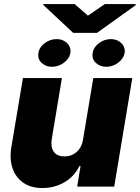

<svg xmlns="http://www.w3.org/2000/svg" viewBox="-20 -938 702 965"><path d="M397.7 -238.6 448.9 -545.5H644.9L554 0H367.9L384.9 -103.7H379.3Q354 -51.5 304.2 -22.2Q254.3 7.1 193.2 7.1Q136 7.1 97.7 -19.2Q59.3 -45.5 43.3 -91.6Q27.3 -137.8 36.9 -197.4L95.2 -545.5H291.2L240.1 -238.6Q234 -198.2 250.5 -175.1Q267 -152 304 -152Q340.6 -152 366.1 -175.1Q391.7 -198.2 397.7 -238.6ZM355.1 -917.6 421.9 -859.4 507.1 -917.6H661.9V-911.9L467.3 -772.7H348L197.4 -913.4V-917.6ZM173.3 -671.9Q177.2 -700.6 204.5 -721.1Q231.9 -741.5 264.2 -741.5Q296.9 -741.5 317.3 -721.1Q337.7 -700.6 333.8 -671.9Q328.1 -642 300.6 -622.2Q273.1 -602.3 241.5 -602.3Q209.2 -602.3 188.4 -622.7Q167.6 -643.1 173.3 -671.9ZM446 -671.9Q449.9 -700.6 477.3 -721.1Q504.6 -741.5 536.9 -741.5Q569.6 -741.5 590 -721.1Q610.4 -700.6 606.5 -671.9Q600.9 -643.1 573.9 -622.7Q546.9 -602.3 514.2 -602.3Q481.9 -602.3 461.1 -622.7Q440.3 -643.1 446 -671.9Z"/></svg>

Font: Inter UI Black
Style: Italic
Weight: 900
Italic angle: -9.39999°
Designer: Rasmus Andersson
Foundry: rsms
Version: 3.2;8d6f07862